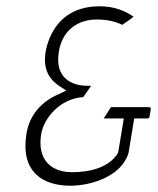

<svg xmlns="http://www.w3.org/2000/svg" viewBox="-20 -595 504 611"><path d="M64 -168C45 -48 116 -4 204 -4C269 -4 366 -33 389 -108L407 -218H441C456 -218 455 -217 458 -236C461 -255 462 -254 446 -254H333L310 -218H374L356 -109C327 -60 262 -47 210 -47C142 -47 98 -87 111 -168C118 -214 167 -281 245 -286L270 -322H259C208 -322 154 -347 167 -429C178 -501 230 -533 288 -533C319 -533 347 -527 369 -516C377 -521 393 -532 405 -542C377 -561 343 -575 297 -575C153 -575 129 -452 125 -429C116 -372 139 -341 169 -321L191 -307L164 -294C118 -274 74 -234 64 -168Z"/></svg>

Font: Charger Sport
Style: HLNrwObl
Weight: 100
Designer: Jasper
Foundry: Cannot Into Space Fonts
Version: Version 1.1